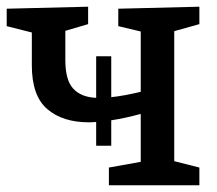

<svg xmlns="http://www.w3.org/2000/svg" viewBox="-21 -553 649 573"><path d="M266 -118V-189Q255 -188 244 -188Q166 -188 120 -227.5Q74 -267 74 -358V-456L-1 -475V-527L242 -533V-481L174 -461V-373Q174 -314 197.5 -288.5Q221 -263 266 -261V-385H311V-263Q330 -265 352 -269Q374 -273 399 -279V-459L332 -475V-527L574 -533V-481L499 -460V-72L574 -53V0H304V-53L399 -70V-213Q351 -200 311 -194V-118Z"/></svg>

Font: Bitter Medium
Style: Regular
Weight: 500
Designer: Sol Matas, and Bitter project Authors
Foundry: Sol Matas
Version: Version 2.001